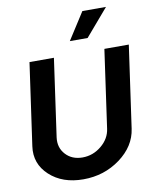

<svg xmlns="http://www.w3.org/2000/svg" viewBox="-105 -1080 949 1169"><g transform="rotate(-10 369.0 -495.0)"><path d="M486 -1000H632L489 -833H379ZM43 -242 115 -750H266L198 -269Q190 -207 229 -164.5Q268 -122 333 -122Q398 -122 450 -165Q502 -208 510 -269L578 -750H729L657 -242Q642 -136 543 -63Q444 10 315 10Q186 10 107 -63Q28 -136 43 -242Z"/></g></svg>

Font: Oakes Grotesk Bold
Style: Italic
Weight: 700
Italic angle: -8°
Designer: Samuel Oakes
Foundry: Samuel Oakes
Version: Version 1.000;PS 001.000;hotconv 1.0.88;makeotf.lib2.5.64775